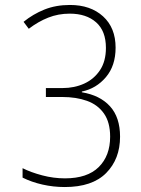

<svg xmlns="http://www.w3.org/2000/svg" viewBox="-20 -744 570 774"><path d="M241 10Q195 10 151 0Q107 -10 71 -28V-66Q105 -49 150.5 -37Q196 -25 242 -25Q332 -25 378 -70.5Q424 -116 424 -193Q424 -251 399 -286.5Q374 -322 330.5 -337.5Q287 -353 231 -353H165V-389H232Q280 -389 319.5 -407Q359 -425 383 -461Q407 -497 407 -551Q407 -619 367.5 -654Q328 -689 261 -689Q215 -689 174.5 -673Q134 -657 96 -628L75 -656Q113 -687 159 -705.5Q205 -724 262 -724Q345 -724 395.5 -678Q446 -632 446 -552Q446 -479 407 -433Q368 -387 310 -375V-372Q383 -360 423.5 -315.5Q464 -271 464 -193Q464 -103 408 -46.5Q352 10 241 10Z"/></svg>

Font: Noto Sans Mono Condensed ExtraLight
Style: Regular
Weight: 200
Width: 3
Designer: Monotype Design Team
Foundry: Monotype Imaging Inc.
Version: Version 2.014; ttfautohint (v1.8.4.7-5d5b)